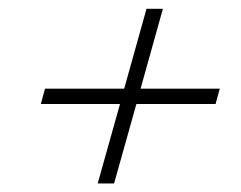

<svg xmlns="http://www.w3.org/2000/svg" viewBox="-20 -509 558 444"><path d="M205.9 -84.7 257.5 -268.5H74.4L84.1 -304H267.2L318.8 -488.7H356.7L305.1 -304H488.2L478.5 -268.5H295.4L243.8 -84.7Z"/></svg>

Font: Playfair 5pt SemiExpanded Light 12pt
Style: Italic
Weight: 300
Italic angle: -15.6°
Version: Version 2.000;gftools[0.9.28]